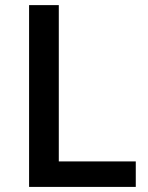

<svg xmlns="http://www.w3.org/2000/svg" viewBox="-20 -734 582 754"><path d="M94.2 0V-713.9H210.9V-100.1H513.2V0Z"/></svg>

Font: f1_25643          
Style: Regular
Weight: 600
Foundry: Ascender Corporation
Version: Version 1.10